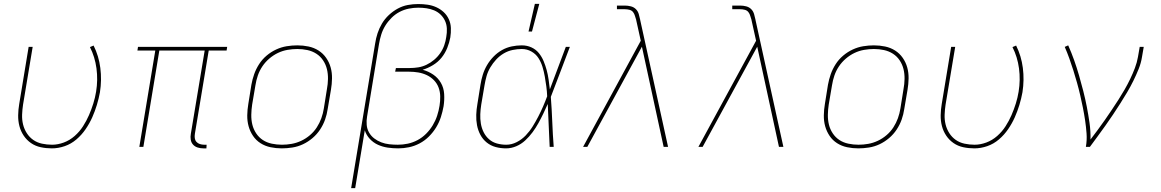

<svg xmlns="http://www.w3.org/2000/svg" viewBox="-20 -764 6040 999"><path d="M250 8Q220 8 192 2Q164 -4 141.5 -19.5Q119 -35 103.5 -58Q88 -81 81 -108Q74 -135 74.5 -164.5Q75 -194 80 -223L129 -520H150L100 -220Q96 -194 95 -167.5Q94 -141 100 -116.5Q106 -92 119.5 -71Q133 -50 153 -36Q173 -22 198.5 -16.5Q224 -11 251 -11Q281 -11 312 -22.5Q343 -34 368.5 -56.5Q394 -79 412 -107Q430 -135 443 -165Q456 -195 465.5 -225.5Q475 -256 480 -287Q490 -348 482 -408Q474 -468 448 -519L467 -527Q494 -473 502 -410.5Q510 -348 500 -284Q494 -251 484 -218Q474 -185 460 -153.5Q446 -122 425.5 -92Q405 -62 377.5 -38.5Q350 -15 316.5 -3.5Q283 8 250 8Z M1054 8H1038Q1023 8 1008.5 3.5Q994 -1 984.5 -11.5Q975 -22 972.5 -37Q970 -52 973 -68L1045 -501H809L726 0H705L788 -501H695L698 -520H1162L1159 -501H1066L994 -68Q992 -56 993.5 -45Q995 -34 1002 -26Q1009 -18 1020 -14.5Q1031 -11 1042 -11H1055Z M1446 8Q1416 8 1387.5 2Q1359 -4 1335.5 -19Q1312 -34 1296.5 -57Q1281 -80 1273.5 -107Q1266 -134 1266.5 -164Q1267 -194 1272 -223L1288 -323Q1293 -351 1302.5 -378Q1312 -405 1328 -430Q1344 -455 1367 -474.5Q1390 -494 1417 -506.5Q1444 -519 1472 -523.5Q1500 -528 1527 -528Q1557 -528 1585.5 -522Q1614 -516 1637.5 -501Q1661 -486 1677 -463Q1693 -440 1700.5 -413Q1708 -386 1707.5 -356Q1707 -326 1702 -297L1685 -197Q1681 -169 1671.5 -142Q1662 -115 1645.5 -90Q1629 -65 1606 -45.5Q1583 -26 1556.5 -13.5Q1530 -1 1501.5 3.5Q1473 8 1446 8ZM1447 -11Q1472 -11 1497.5 -15.5Q1523 -20 1547.5 -31.5Q1572 -43 1593 -61Q1614 -79 1628.5 -101.5Q1643 -124 1652 -149Q1661 -174 1665 -200L1681 -300Q1686 -326 1686.5 -353Q1687 -380 1681 -404.5Q1675 -429 1661 -450Q1647 -471 1626 -484.5Q1605 -498 1579.5 -503.5Q1554 -509 1527 -509Q1502 -509 1476 -504.5Q1450 -500 1426 -488.5Q1402 -477 1381 -459Q1360 -441 1345 -418.5Q1330 -396 1321.5 -371Q1313 -346 1309 -320L1292 -220Q1288 -194 1287.5 -167Q1287 -140 1293 -115.5Q1299 -91 1313 -70Q1327 -49 1347.5 -35.5Q1368 -22 1394 -16.5Q1420 -11 1447 -11Z M1807 215 1932 -538Q1936 -565 1944.5 -591Q1953 -617 1967.5 -641.5Q1982 -666 2003.5 -686Q2025 -706 2050 -719.5Q2075 -733 2102 -738Q2129 -743 2156 -743Q2181 -743 2205 -739.5Q2229 -736 2250 -726.5Q2271 -717 2288 -701.5Q2305 -686 2315 -664.5Q2325 -643 2326 -618.5Q2327 -594 2323 -569Q2318 -542 2307 -514.5Q2296 -487 2277.5 -464Q2259 -441 2232.5 -425Q2206 -409 2179 -401Q2209 -393 2234 -376Q2259 -359 2274 -333Q2289 -307 2291 -275Q2293 -243 2288 -211Q2283 -183 2274 -155Q2265 -127 2249.5 -101.5Q2234 -76 2212 -54Q2190 -32 2163.5 -18Q2137 -4 2108.5 2Q2080 8 2052 8Q2024 8 1997 4Q1970 0 1946 -11Q1922 -22 1904 -41.5Q1886 -61 1878 -86L1828 215ZM2050 -11Q2076 -11 2102 -16.5Q2128 -22 2152.5 -35Q2177 -48 2197 -68Q2217 -88 2231.5 -112Q2246 -136 2254.5 -162Q2263 -188 2267 -214Q2271 -238 2270.5 -262.5Q2270 -287 2262 -308.5Q2254 -330 2238 -346.5Q2222 -363 2201 -373Q2180 -383 2156.5 -387Q2133 -391 2108 -391H2036L2040 -410H2112Q2134 -410 2156 -413.5Q2178 -417 2199 -427Q2220 -437 2238.5 -452.5Q2257 -468 2270.5 -487.5Q2284 -507 2291.5 -528.5Q2299 -550 2302 -572Q2306 -594 2305 -615.5Q2304 -637 2295.5 -655.5Q2287 -674 2272.5 -688Q2258 -702 2239 -710Q2220 -718 2199 -721Q2178 -724 2156 -724Q2132 -724 2107 -719Q2082 -714 2059 -702Q2036 -690 2017 -671Q1998 -652 1984.5 -630Q1971 -608 1963.5 -583.5Q1956 -559 1952 -535L1890 -158Q1886 -136 1888 -114Q1890 -92 1900.5 -74Q1911 -56 1927.5 -43.5Q1944 -31 1963.5 -23.5Q1983 -16 2005 -13.5Q2027 -11 2050 -11Z M2613 8Q2585 8 2559 1Q2533 -6 2512.5 -22.5Q2492 -39 2479.5 -62.5Q2467 -86 2462 -112.5Q2457 -139 2458 -167Q2459 -195 2464 -223L2480 -323Q2484 -349 2492 -375Q2500 -401 2514 -425Q2528 -449 2548 -469.5Q2568 -490 2592 -503.5Q2616 -517 2642.5 -522.5Q2669 -528 2695 -528Q2722 -528 2745 -517.5Q2768 -507 2783.5 -488Q2799 -469 2808.5 -446Q2818 -423 2824.5 -399Q2831 -375 2834.5 -349.5Q2838 -324 2841 -299Q2862 -354 2882.5 -409.5Q2903 -465 2924 -520H2945Q2920 -455 2895.5 -389.5Q2871 -324 2846 -260Q2851 -195 2853.5 -130Q2856 -65 2861 0H2840Q2837 -56 2835 -111.5Q2833 -167 2830 -223Q2819 -198 2807 -173Q2795 -148 2781.5 -123.5Q2768 -99 2751 -76Q2734 -53 2713 -33.5Q2692 -14 2666 -3Q2640 8 2613 8ZM2614 -11Q2642 -11 2668.5 -24.5Q2695 -38 2715.5 -59.5Q2736 -81 2751.5 -106Q2767 -131 2780.5 -157Q2794 -183 2805.5 -209.5Q2817 -236 2827 -263Q2826 -289 2822.5 -315Q2819 -341 2814.5 -366.5Q2810 -392 2802.5 -416.5Q2795 -441 2781.5 -462Q2768 -483 2745 -496Q2722 -509 2695 -509Q2672 -509 2647.5 -504Q2623 -499 2601 -486Q2579 -473 2561.5 -454Q2544 -435 2531 -413Q2518 -391 2511.5 -367.5Q2505 -344 2501 -320L2484 -220Q2480 -195 2479 -170Q2478 -145 2482 -121Q2486 -97 2496.5 -76Q2507 -55 2524.5 -39.5Q2542 -24 2565.5 -17.5Q2589 -11 2614 -11ZM2730 -600 2763 -744H2786L2748 -600Z M3014 0 3314 -552 3291 -656Q3290 -656 3290 -657L3291 -658Q3287 -669 3284 -680.5Q3281 -692 3274 -701Q3267 -710 3255 -713Q3243 -716 3231 -716H3190V-735H3231Q3247 -735 3262.5 -731Q3278 -727 3288.5 -716.5Q3299 -706 3303.5 -691Q3308 -676 3311 -661V-660L3456 0H3433L3320 -521L3036 0Z M3614 0 3914 -552 3891 -656Q3890 -656 3890 -657L3891 -658Q3887 -669 3884 -680.5Q3881 -692 3874 -701Q3867 -710 3855 -713Q3843 -716 3831 -716H3790V-735H3831Q3847 -735 3862.5 -731Q3878 -727 3888.5 -716.5Q3899 -706 3903.5 -691Q3908 -676 3911 -661V-660L4056 0H4033L3920 -521L3636 0Z M4446 8Q4416 8 4387.5 2Q4359 -4 4335.5 -19Q4312 -34 4296.5 -57Q4281 -80 4273.5 -107Q4266 -134 4266.5 -164Q4267 -194 4272 -223L4288 -323Q4293 -351 4302.5 -378Q4312 -405 4328 -430Q4344 -455 4367 -474.5Q4390 -494 4417 -506.5Q4444 -519 4472 -523.5Q4500 -528 4527 -528Q4557 -528 4585.5 -522Q4614 -516 4637.5 -501Q4661 -486 4677 -463Q4693 -440 4700.5 -413Q4708 -386 4707.5 -356Q4707 -326 4702 -297L4685 -197Q4681 -169 4671.5 -142Q4662 -115 4645.5 -90Q4629 -65 4606 -45.5Q4583 -26 4556.5 -13.5Q4530 -1 4501.5 3.5Q4473 8 4446 8ZM4447 -11Q4472 -11 4497.5 -15.5Q4523 -20 4547.5 -31.5Q4572 -43 4593 -61Q4614 -79 4628.5 -101.5Q4643 -124 4652 -149Q4661 -174 4665 -200L4681 -300Q4686 -326 4686.5 -353Q4687 -380 4681 -404.5Q4675 -429 4661 -450Q4647 -471 4626 -484.5Q4605 -498 4579.5 -503.5Q4554 -509 4527 -509Q4502 -509 4476 -504.5Q4450 -500 4426 -488.5Q4402 -477 4381 -459Q4360 -441 4345 -418.5Q4330 -396 4321.5 -371Q4313 -346 4309 -320L4292 -220Q4288 -194 4287.5 -167Q4287 -140 4293 -115.5Q4299 -91 4313 -70Q4327 -49 4347.5 -35.5Q4368 -22 4394 -16.5Q4420 -11 4447 -11Z M5050 8Q5020 8 4992 2Q4964 -4 4941.5 -19.5Q4919 -35 4903.5 -58Q4888 -81 4881 -108Q4874 -135 4874.5 -164.5Q4875 -194 4880 -223L4929 -520H4950L4900 -220Q4896 -194 4895 -167.5Q4894 -141 4900 -116.5Q4906 -92 4919.5 -71Q4933 -50 4953 -36Q4973 -22 4998.5 -16.5Q5024 -11 5051 -11Q5081 -11 5112 -22.5Q5143 -34 5168.5 -56.5Q5194 -79 5212 -107Q5230 -135 5243 -165Q5256 -195 5265.5 -225.5Q5275 -256 5280 -287Q5290 -348 5282 -408Q5274 -468 5248 -519L5267 -527Q5294 -473 5302 -410.5Q5310 -348 5300 -284Q5294 -251 5284 -218Q5274 -185 5260 -153.5Q5246 -122 5225.5 -92Q5205 -62 5177.5 -38.5Q5150 -15 5116.5 -3.5Q5083 8 5050 8Z M5630 0Q5636 -35 5633.5 -69.5Q5631 -104 5626 -137.5Q5621 -171 5614.5 -203.5Q5608 -236 5600.5 -268.5Q5593 -301 5584 -333Q5575 -365 5565 -397Q5555 -429 5544 -459.5Q5533 -490 5520 -520L5538 -528Q5555 -490 5569 -450.5Q5583 -411 5594.5 -371Q5606 -331 5616.5 -290Q5627 -249 5635 -207.5Q5643 -166 5649 -124Q5655 -82 5654 -38Q5673 -63 5692 -88.5Q5711 -114 5729 -140Q5747 -166 5764.5 -192Q5782 -218 5799 -244.5Q5816 -271 5831.5 -298Q5847 -325 5860.5 -353Q5874 -381 5885 -410Q5896 -439 5901 -468L5910 -520H5931L5922 -468Q5917 -436 5904.5 -405Q5892 -374 5877 -343.5Q5862 -313 5844.5 -283.5Q5827 -254 5808.5 -225Q5790 -196 5771 -167.5Q5752 -139 5732 -111Q5712 -83 5691.5 -55Q5671 -27 5651 0Z"/></svg>

Font: Iosevka Aile Thin Oblique
Style: Regular
Weight: 100
Italic angle: -9°
Designer: Belleve Invis
Foundry: Belleve Invis
Version: Version 31.1.0; ttfautohint (v1.8.4)